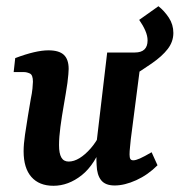

<svg xmlns="http://www.w3.org/2000/svg" viewBox="-20 -590 578 618"><path d="M152 8Q106 8 81 -20.5Q56 -49 56 -103Q56 -126 60.5 -156.5Q65 -187 70 -217.5Q75 -248 79 -271Q83 -290 84.5 -305Q86 -320 86 -327Q86 -349 76 -353.5Q66 -358 57 -358H24L29 -403Q95 -428 136 -428Q170 -428 185.5 -413.5Q201 -399 201 -368Q201 -361 200 -350.5Q199 -340 197 -323Q192 -289 185.5 -252.5Q179 -216 174.5 -182Q170 -148 170 -123Q170 -96 177.5 -83Q185 -70 201 -70Q218 -70 236 -81Q254 -92 272 -112.5Q290 -133 304 -162L313 -135Q286 -60 243 -26Q200 8 152 8ZM349 7Q319 7 305.5 -10Q292 -27 291 -59Q290 -72 290.5 -93Q291 -114 291 -133L325 -421H437L401 -142Q400 -130 398.5 -116.5Q397 -103 397 -93Q397 -83 399.5 -78.5Q402 -74 409 -74Q417 -74 430.5 -80Q444 -86 468 -100L487 -58Q456 -27 418.5 -10Q381 7 349 7ZM387 -333 374 -421Q385 -421 393.5 -421Q402 -421 414 -421Q455 -421 455 -460Q455 -475 447.5 -492Q440 -509 428 -526L490 -570Q509 -555 523.5 -533Q538 -511 538 -484Q538 -456 520 -432.5Q502 -409 468 -385.5Q434 -362 387 -333Z"/></svg>

Font: Rasa SemiBold
Style: Italic
Weight: 600
Italic angle: -7.10001°
Designer: Anna Giedrys (Yrsa+Rasa design), David Brezina (Yrsa art-direction, Rasa art-direction, design)
Foundry: Rosetta Type Foundry
Version: Version 2.004